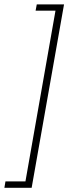

<svg xmlns="http://www.w3.org/2000/svg" viewBox="-62 -736 319 898"><path d="M-41.5 142.5H86L237.5 -715.5H110L104.5 -686H197.5L57 112.5H-36.5Z"/></svg>

Font: Anybody SemiCondensed ExtraLight
Style: Italic
Weight: 250
Width: 4
Italic angle: -10°
Version: Version 1.113;gftools[0.9.25]